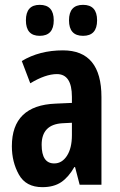

<svg xmlns="http://www.w3.org/2000/svg" viewBox="-20 -763 496 793"><path d="M323 -615Q381 -615 381 -679Q381 -743 323 -743Q265 -743 265 -679Q265 -615 323 -615ZM144 -615Q202 -615 202 -679Q202 -743 144 -743Q87 -743 87 -679Q87 -615 144 -615ZM277 -205Q277 -151 256.5 -119.5Q236 -88 204 -88Q152 -88 152 -165Q152 -249 238 -254L277 -256ZM70 -511 105 -419Q168 -457 215 -457Q277 -457 277 -363V-338L210 -335Q29 -328 29 -159Q29 -94 58 -42Q87 10 155 10Q202 10 232.5 -10.5Q263 -31 287 -73H290L309 0H399V-362Q399 -555 240 -555Q143 -555 70 -511Z"/></svg>

Font: Noto Sans UI Condensed
Style: Bold
Weight: 700
Width: 3
Designer: Monotype Design Team
Foundry: Monotype Imaging Inc.
Version: 1.001